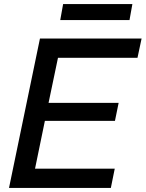

<svg xmlns="http://www.w3.org/2000/svg" viewBox="-20 -917 711 937"><path d="M175 -729H671L651 -635H263L217 -415H559L541 -327H199L151 -94H540L521 0H24ZM288 -897H626L612 -819H274Z"/></svg>

Font: Mona Sans Medium
Style: Italic
Weight: 500
Italic angle: -11.7°
Designer: Deni Anggara
Foundry: GitHub
Version: Version 2.000